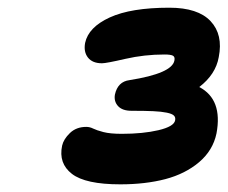

<svg xmlns="http://www.w3.org/2000/svg" viewBox="-20 -878 594 501"><path d="M293.9 -397Q203.1 -397 167.7 -424.3Q132.3 -451.7 142.1 -498Q146 -515.1 162.6 -531Q179.2 -546.9 205.1 -546.9Q214.4 -546.9 223.1 -542.5Q231.9 -538.1 249.8 -533.4Q267.6 -528.8 297.9 -528.8Q353 -528.8 393.6 -538.3Q434.1 -547.9 437 -564Q438.5 -571.8 433.8 -576.4Q429.2 -581.1 415.3 -584Q401.4 -586.9 379.9 -587.9Q358.4 -588.9 323.2 -588.9Q299.3 -588.9 288.1 -601.1Q276.9 -613.3 279.8 -630.9Q287.1 -665 317.9 -668.9Q429.2 -686.5 435.1 -720.2Q437 -729.5 431.2 -732.7Q425.3 -735.8 409.2 -735.8Q356.9 -735.8 307.1 -724.4Q257.3 -712.9 246.1 -712.9Q221.2 -712.9 209.5 -727.8Q197.8 -742.7 202.1 -766.1Q210.9 -807.1 266.4 -832.5Q321.8 -857.9 421.9 -857.9Q496.6 -857.9 529.5 -822.8Q562.5 -787.6 550.8 -729Q543 -684.1 500 -650.9Q561.5 -618.7 544.9 -529.8Q535.6 -485.4 499.5 -454.8Q463.4 -424.3 411.4 -410.6Q359.4 -397 293.9 -397Z"/></svg>

Font: Shantell Sans Irregular Bouncy
Style: Bold Italic
Weight: 700
Italic angle: -11.31°
Designer: Stephen Nixon, Anya Danilova, Shantell Martin
Foundry: Arrow Type
Version: Version 1.006;[9816181b4]